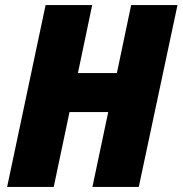

<svg xmlns="http://www.w3.org/2000/svg" viewBox="-20 -734 717 754"><path d="M8 0H191L253 -294H405L343 0H525L677 -714H495L439 -447H286L342 -714H159Z"/></svg>

Font: Noto Sans SemiCondensed Black
Style: Italic
Weight: 900
Width: 4
Italic angle: -12°
Designer: Monotype Design Team
Foundry: Monotype Imaging Inc.
Version: Version 2.013